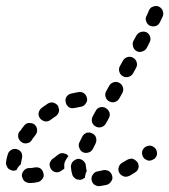

<svg xmlns="http://www.w3.org/2000/svg" viewBox="-37 -589 566 642"><path d="M338 -1Q337 -6 334 -10Q331 -14 327 -17Q323 -19 318 -20Q313 -21 308 -20Q299 -18 290 -16Q280 -15 274 -6Q268 2 269 12Q270 17 272 21Q275 26 279 29Q283 31 288 33Q293 34 298 33Q309 31 320 29Q330 26 335 17Q341 9 338 -1ZM105 9Q108 5 109 0Q110 -5 108 -10Q106 -20 98 -26Q89 -31 79 -29Q69 -27 60 -27Q50 -27 43 -19Q36 -11 36 -1Q37 4 39 8Q41 13 44 16Q48 20 53 21Q57 23 62 23Q76 23 89 20Q94 19 98 16Q102 13 105 9ZM218 10Q214 8 210 4Q207 1 205 -4Q201 -16 200 -32Q200 -36 202 -41Q203 -46 207 -49Q210 -53 215 -55Q219 -57 224 -58Q234 -58 242 -51Q250 -44 250 -34Q251 -26 252 -21Q253 -20 253 -19Q253 -18 253 -17Q249 -10 248 -2Q247 1 247 5Q245 7 242 8Q240 10 237 11Q233 13 228 12Q223 12 218 10ZM423 -46Q420 -50 416 -53Q412 -56 407 -58Q403 -59 398 -58Q393 -57 389 -55Q380 -50 372 -45Q363 -40 360 -30Q357 -20 362 -11Q364 -7 368 -4Q372 -1 377 1Q381 2 386 2Q391 1 396 -1Q405 -6 414 -12Q423 -17 426 -27Q428 -37 423 -46ZM190 -65Q191 -66 192 -67Q192 -67 192 -67Q191 -68 191 -68Q188 -72 184 -74Q179 -76 174 -77Q169 -77 164 -76Q160 -74 156 -71Q148 -64 139 -58Q135 -55 133 -51Q130 -47 129 -42Q128 -37 130 -32Q131 -27 134 -23Q140 -15 150 -13Q160 -12 168 -18Q173 -21 178 -25Q178 -28 178 -31Q177 -40 180 -48Q184 -57 190 -65ZM-10 -26Q-13 -30 -15 -35Q-17 -39 -17 -44Q-16 -58 -11 -73Q-8 -83 1 -88Q10 -93 20 -90Q30 -87 35 -78Q39 -68 36 -58Q34 -49 33 -43Q33 -42 33 -41Q33 -41 33 -40Q30 -38 27 -34Q21 -28 18 -20Q15 -19 13 -19Q10 -18 7 -18Q2 -19 -2 -21Q-7 -23 -10 -26ZM483 -92Q480 -96 476 -98Q472 -101 467 -102Q462 -102 457 -101Q452 -100 448 -97Q440 -91 438 -81Q437 -71 443 -62Q445 -58 450 -56Q454 -53 459 -52Q464 -51 469 -53Q473 -54 477 -57H478Q486 -63 488 -73Q489 -83 483 -92ZM240 -80Q249 -76 259 -79Q269 -82 274 -92L283 -110Q287 -119 284 -129Q281 -139 271 -143Q267 -145 262 -146Q257 -146 252 -145Q248 -143 244 -140Q240 -136 238 -132L229 -114Q224 -104 228 -95Q231 -85 240 -80ZM32 -153 28 -149Q25 -145 24 -140Q23 -135 24 -130Q25 -125 28 -121Q30 -117 35 -114Q39 -111 43 -110Q48 -109 53 -110Q58 -111 62 -113Q66 -116 69 -120L72 -125Q77 -131 82 -138Q88 -146 87 -156Q86 -166 78 -173Q74 -176 69 -177Q64 -178 59 -178Q54 -177 50 -175Q46 -172 43 -168Q37 -161 32 -153ZM283 -166Q292 -161 302 -164Q312 -167 317 -176L327 -194Q332 -203 329 -213Q325 -223 316 -228Q307 -233 297 -230Q287 -227 283 -218L273 -200Q268 -190 271 -180Q274 -171 283 -166ZM97 -193Q104 -185 114 -183Q124 -182 132 -188Q141 -195 149 -200Q153 -203 156 -207Q159 -211 160 -216Q161 -221 160 -225Q159 -230 157 -235Q151 -243 141 -246Q131 -248 122 -242Q112 -235 102 -228Q94 -221 92 -211Q91 -201 97 -193ZM183 -246Q184 -241 187 -237Q190 -233 194 -230Q198 -228 203 -227Q208 -227 213 -228Q223 -230 233 -232Q243 -233 249 -242Q256 -250 254 -260Q252 -271 244 -277Q236 -283 225 -281Q213 -279 201 -276Q191 -274 185 -265Q180 -256 183 -246ZM328 -250Q338 -245 347 -248Q357 -251 362 -260L372 -278Q377 -287 374 -297Q371 -307 362 -312Q353 -317 343 -314Q333 -311 328 -302L318 -284Q313 -275 316 -265Q319 -255 328 -250ZM374 -334Q383 -329 393 -332Q403 -335 408 -344L418 -362Q423 -371 420 -381Q417 -391 408 -396Q399 -401 389 -398Q379 -395 374 -386L364 -368Q359 -359 362 -349Q365 -339 374 -334ZM420 -418Q429 -413 439 -417Q449 -420 454 -429L463 -447Q468 -456 465 -466Q462 -476 453 -481Q444 -485 434 -482Q424 -479 419 -470L409 -452Q405 -443 408 -433Q411 -423 420 -418ZM464 -503Q474 -499 484 -502Q493 -505 498 -515Q503 -525 507 -534Q509 -538 509 -543Q509 -548 507 -553Q506 -558 502 -561Q499 -565 494 -567Q485 -571 475 -567Q465 -564 461 -554Q458 -546 453 -536Q448 -527 452 -517Q455 -508 464 -503Z"/></svg>

Font: FRB American Cursive Guidelines Dashed Black
Style: Bold Italic
Weight: 900
Italic angle: -25°
Version: Version 2.0;Modular Font Editor K font №1